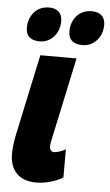

<svg xmlns="http://www.w3.org/2000/svg" viewBox="-55 -804 488 850"><g transform="rotate(5 189.0 -378.5)"><path d="M21 -108Q21 -146 32 -197L108 -553H269L189 -179Q189 -176 187.5 -169Q186 -162 186 -154Q186 -144 191.5 -137.5Q197 -131 206 -131Q215 -131 230 -136Q245 -141 257 -148V-23Q231 -7 199 1.5Q167 10 139 10Q82 10 51.5 -21Q21 -52 21 -108ZM38 -670Q38 -710 62.5 -738.5Q87 -767 130 -767Q156 -767 171.5 -752.5Q187 -738 187 -712Q187 -669 161.5 -641.5Q136 -614 100 -614Q38 -614 38 -670ZM227 -670Q227 -710 251.5 -738.5Q276 -767 319 -767Q347 -767 362.5 -752.5Q378 -738 378 -712Q378 -669 352 -641.5Q326 -614 290 -614Q227 -614 227 -670Z"/></g></svg>

Font: Noto Sans UI CondBlack
Style: Italic
Weight: 900
Width: 3
Italic angle: -12°
Designer: Monotype Design Team
Foundry: Monotype Imaging Inc.
Version: Version 1.001